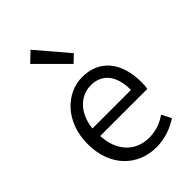

<svg xmlns="http://www.w3.org/2000/svg" viewBox="-258 -957 1064 1064"><g transform="rotate(-45 274.5 -425.0)"><path d="M310 13C384 13 439 -12 485 -41L456 -97C415 -69 373 -53 319 -53C211 -53 139 -132 134 -252H503C506 -266 507 -283 507 -301C507 -457 429 -554 294 -554C170 -554 53 -445 53 -269C53 -92 167 13 310 13ZM133 -312C144 -423 215 -488 295 -488C383 -488 435 -427 435 -312ZM312 -639 355 -680 199 -863 142 -809Z"/></g></svg>

Font: Noto Sans HK DemiLight
Style: Regular
Weight: 350
Designer: Ryoko NISHIZUKA 西塚涼子 (kana, bopomofo & ideographs); Paul D. Hunt (Latin, Greek & Cyrillic); Sandoll Communications 산돌커뮤니
Foundry: Adobe
Version: Version 2.004;hotconv 1.0.118;makeotfexe 2.5.65603